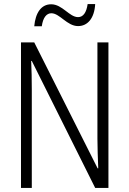

<svg xmlns="http://www.w3.org/2000/svg" viewBox="-20 -922 634 942"><path d="M148 -793H185C191 -837 209 -857 232 -857C273 -857 309 -794 363 -794C409 -794 443 -831 447 -902H410C404 -860 388 -838 363 -838C320 -838 286 -901 231 -901C182 -901 154 -859 148 -793ZM512 0V-714H458V-242C458 -202 460 -145 462 -96H459L148 -714H83V0H136V-480C136 -533 135 -579 133 -623H136L447 0Z"/></svg>

Font: Noto Sans Malayalam Condensed Light
Style: Regular
Weight: 300
Width: 3
Designer: Jelle Bosma - Monotype Design Team
Foundry: Monotype Imaging Inc.
Version: Version 2.104